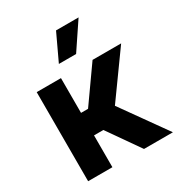

<svg xmlns="http://www.w3.org/2000/svg" viewBox="-179 -873 918 990"><g transform="rotate(-30 280.5 -378.0)"><path d="M56.4 -530.4H200.9V-323.5H242.7L389 -530.4H559.2L370.5 -267.8L561.2 0H389.1L256.6 -189.5H200.9V0H56.4ZM301.9 -756.2H436.1L330.7 -599.1H228.1Z"/></g></svg>

Font: Pretendard Variable
Style: Regular
Weight: 400
Designer: Base glyphs from Inter by Rasmus Andersson; Hangul glyphs from Noto Sans CJK(Source Han Sans) by Jang Soo-young and Kang
Foundry: Kil Hyung-jin
Version: Version 1.100;FEAKit 1.0